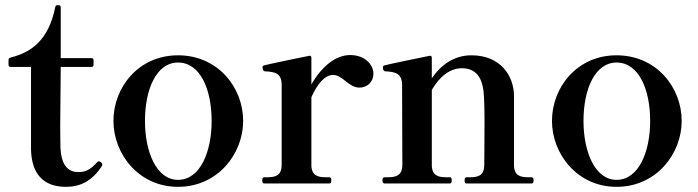

<svg xmlns="http://www.w3.org/2000/svg" viewBox="-20 -710 2700 743"><path d="M235 13C290 13 335 -8 374 -67C375 -69 376 -71 376 -73C376 -78 368 -86 363 -86C360 -86 357 -84 354 -80C330 -55 313 -44 284 -44C248 -44 218 -64 214 -137C214 -150 213 -182 213 -220L215 -451H334C339 -451 342 -454 342 -459V-477C342 -482 339 -485 334 -485H215V-682C215 -687 212 -690 207 -690H202C198 -690 195 -688 194 -683C167 -551 99 -507 20 -487C15 -485 13 -482 13 -478V-459C13 -454 16 -451 21 -451H100V-132C102 -37 148 13 235 13Z M669 13C823 13 921 -115 921 -242C921 -372 823 -496 669 -496C516 -496 419 -372 419 -242C419 -115 516 13 669 13ZM669 -14C585 -14 541 -123 541 -242C541 -364 585 -468 669 -468C755 -468 799 -364 799 -242C799 -123 755 -14 669 -14Z M1335 -497C1277 -497 1222 -449 1185 -383V-487C1185 -492 1182 -495 1176 -494C1141 -487 1011 -460 1002 -457C997 -456 996 -453 996 -450C996 -446 997 -435 1005 -434C1046 -432 1070 -426 1070 -381V-72C1070 -28 1043 -24 1012 -24H1002C996 -24 995 -19 995 -12C995 -6 996 0 1002 0H1255C1261 0 1262 -6 1262 -12C1262 -19 1261 -24 1255 -24H1243C1213 -24 1185 -28 1185 -72V-334C1207 -383 1236 -420 1269 -420C1306 -420 1329 -371 1371 -371C1402 -371 1425 -394 1425 -424C1425 -461 1391 -497 1335 -497Z M2027 -24C1996 -24 1969 -28 1969 -72V-251V-343C1967 -416 1918 -496 1804 -496C1738 -496 1686 -459 1651 -407V-487C1651 -492 1648 -495 1642 -494C1607 -487 1477 -460 1468 -457C1463 -456 1462 -453 1462 -450C1462 -445 1462 -435 1471 -434C1512 -432 1536 -425 1536 -380L1537 -72C1537 -28 1509 -24 1478 -24H1468C1462 -24 1460 -19 1460 -12C1460 -6 1462 0 1468 0H1721C1727 0 1728 -6 1728 -12C1728 -19 1727 -24 1721 -24H1709C1679 -24 1651 -28 1651 -72V-362C1681 -414 1722 -446 1767 -446C1834 -446 1851 -392 1853 -332C1854 -314 1855 -284 1855 -248C1855 -171 1854 -72 1854 -72C1854 -28 1827 -24 1797 -24H1785C1779 -24 1778 -19 1778 -12C1778 -6 1779 0 1785 0H2037C2043 0 2045 -6 2045 -12C2045 -19 2043 -24 2037 -24Z M2366 13C2520 13 2618 -115 2618 -242C2618 -372 2520 -496 2366 -496C2213 -496 2116 -372 2116 -242C2116 -115 2213 13 2366 13ZM2366 -14C2282 -14 2238 -123 2238 -242C2238 -364 2282 -468 2366 -468C2452 -468 2496 -364 2496 -242C2496 -123 2452 -14 2366 -14Z"/></svg>

Font: Shippori Mincho OTF
Style: Bold
Weight: 800
Designer: FONTDASU
Foundry: FONTDASU / Google Inc. / but / Adobe
Version: Version 3.300;hotconv 1.0.109;makeotfexe 2.5.65596